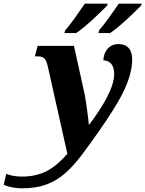

<svg xmlns="http://www.w3.org/2000/svg" viewBox="-170 -786 792 1046"><path d="M366 -606H430C481 -639 568 -724 598 -755L602 -766H477C447 -723 406 -662 370 -621ZM181 -606H245C296 -639 384 -725 413 -755L417 -766H292C262 -723 222 -662 185 -621ZM-49 240C155 240 230 126 368 -70C478 -227 550 -347 550 -464C550 -515 525 -546 475 -546C429 -546 395 -511 393 -457C421 -457 452 -441 452 -382C452 -310 391 -206 316 -107H314C311 -142 300 -226 291 -273L233 -536H35L20 -479H31C67 -479 79 -471 90 -426L197 52C124 134 60 176 -53 176C-91 176 -123 167 -136 161L-150 221C-122 233 -85 240 -49 240Z"/></svg>

Font: Noto Serif SemiCondensed Extra
Style: Italic
Weight: 800
Width: 4
Italic angle: -12°
Designer: Monotype Design Team
Foundry: Monotype Imaging Inc.
Version: Version 1.901